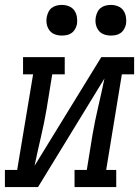

<svg xmlns="http://www.w3.org/2000/svg" viewBox="-46 -763 567 783"><path d="M-26 0V-70H24L89 -460H48V-530H218V-460H167L144 -318Q134 -260 120.5 -202.5Q107 -145 95 -87L367 -530H501V-460H451L387 -70H428V0H258V-70H308L331 -212Q341 -270 354.5 -327.5Q368 -385 380 -443L109 0ZM406 -618Q391 -618 377.5 -623Q364 -628 355.5 -639.5Q347 -651 344.5 -665.5Q342 -680 345 -695Q347 -705 352 -715Q357 -725 366 -731.5Q375 -738 385.5 -740.5Q396 -743 406 -743Q421 -743 435 -737.5Q449 -732 457 -720.5Q465 -709 467.5 -694.5Q470 -680 468 -665Q466 -655 460.5 -645Q455 -635 446 -628.5Q437 -622 426.5 -620Q416 -618 406 -618ZM206 -618Q191 -618 177.5 -623Q164 -628 155.5 -639.5Q147 -651 144.5 -665.5Q142 -680 145 -695Q147 -705 152 -715Q157 -725 166 -731.5Q175 -738 185.5 -740.5Q196 -743 206 -743Q221 -743 235 -737.5Q249 -732 257 -720.5Q265 -709 267.5 -694.5Q270 -680 268 -665Q266 -655 260.5 -645Q255 -635 246 -628.5Q237 -622 226.5 -620Q216 -618 206 -618Z"/></svg>

Font: Iosevka Curly Slab Oblique
Style: Regular
Weight: 400
Italic angle: -9°
Monospace: yes
Designer: Belleve Invis
Foundry: Belleve Invis
Version: Version 11.1.0; ttfautohint (v1.8.3)